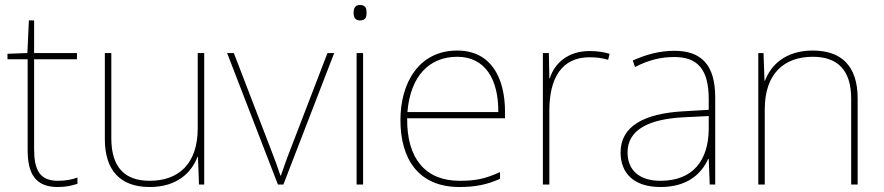

<svg xmlns="http://www.w3.org/2000/svg" viewBox="-20 -741 3548 771"><path d="M212 -15C138 -15 117 -61 117 -143V-503H289V-528H117V-659H96L90 -528L10 -525V-503H91V-140C91 -47 119 10 212 10C247 10 269 4 291 -3V-28C269 -20 245 -15 212 -15Z M800 -528H774V-226C774 -82 696 -15 581 -15C482 -15 427 -68 427 -186V-528H401V-182C401 -57 463 10 581 10C693 10 750 -50 773 -111H775L779 0H800Z M1096 0H1118L1322 -528H1295L1145 -138C1128 -95 1120 -69 1108 -36H1106C1095 -69 1086 -95 1069 -138L919 -528H892Z M1425 -721C1405 -721 1400 -706 1400 -690C1400 -673 1405 -659 1425 -659C1449 -659 1452 -673 1452 -690C1452 -706 1449 -721 1425 -721ZM1438 -528H1412V0H1438Z M1816 -538C1662 -538 1588 -408 1588 -259C1588 -104 1659 10 1825 10C1889 10 1937 0 1988 -23V-50C1926 -22 1889 -15 1825 -15C1688 -15 1613 -105 1615 -266H2008V-291C2008 -430 1951 -538 1816 -538ZM1816 -513C1928 -513 1982 -423 1981 -291H1616C1628 -436 1704 -513 1816 -513Z M2347 -536C2262 -536 2207 -488 2188 -427H2186L2184 -528H2160V0H2186V-297C2186 -428 2236 -511 2347 -511C2377 -511 2397 -508 2422 -501L2428 -525C2404 -532 2379 -536 2347 -536Z M2688 -537C2629 -537 2574 -522 2521 -498L2530 -472C2587 -501 2635 -512 2688 -512C2781 -512 2826 -463 2826 -343V-300L2723 -294C2566 -285 2472 -234 2472 -129C2472 -45 2526 10 2632 10C2740 10 2796 -42 2824 -103H2826L2830 0H2852V-350C2852 -480 2797 -537 2688 -537ZM2725 -270 2826 -275V-220C2824 -99 2765 -15 2632 -15C2547 -15 2500 -58 2500 -129C2500 -222 2589 -263 2725 -270Z M3244 -538C3132 -538 3075 -478 3052 -417H3050L3046 -528H3025V0H3051V-302C3051 -446 3129 -513 3244 -513C3341 -513 3398 -462 3398 -345V0H3424V-346C3424 -477 3358 -538 3244 -538Z"/></svg>

Font: Noto Sans Gujarati UI Thin
Style: Regular
Weight: 100
Designer: Jelle Bosma - Monotype Design Team, Universal Thirst
Foundry: Monotype Imaging Inc.
Version: Version 2.106